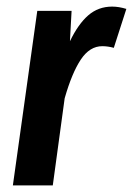

<svg xmlns="http://www.w3.org/2000/svg" viewBox="-20 -562 403 582"><path d="M363 -535 325 -417Q307 -422 290 -422Q252 -422 225 -381.5Q198 -341 176 -264L140 0H19L93 -529H197L192 -437Q217 -489 247.5 -515.5Q278 -542 320 -542Q340 -542 363 -535Z"/></svg>

Font: Fira Sans Extra Condensed Medium
Style: Italic
Weight: 500
Width: 3
Italic angle: -8°
Designer: Carrois Corporate & Edenspiekermann AG
Foundry: Carrois Corporate GbR & Edenspiekermann AG
Version: Version 4.203